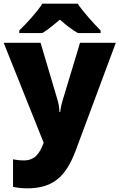

<svg xmlns="http://www.w3.org/2000/svg" viewBox="-21 -837 651 1046"><path d="M402 -817H210C180 -771 122 -707 84 -671V-657H210C245 -679 270 -700 305 -730C340 -700 368 -677 403 -657H527V-671C493 -705 433 -771 402 -817ZM-1 -604 217 -59 215 -54C196 -6 172 37 109 37C86 37 64 34 50 31V181C69 185 93 189 128 189C273 189 340 119 391 -16L610 -604H415L319 -286C315 -273 310 -253 307 -227H303C302 -248 298 -273 294 -287L200 -604Z"/></svg>

Font: Noto Sans Tamil UI Black
Style: Regular
Weight: 900
Designer: Jelle Bosma - Monotype Design Team
Foundry: Monotype Imaging Inc.
Version: Version 2.004